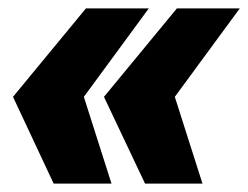

<svg xmlns="http://www.w3.org/2000/svg" viewBox="-20 -530 592 458"><path d="M326 -92 228 -299 402 -510H552L397 -299L463 -92ZM108 -92 11 -299 185 -510H335L180 -299L246 -92Z"/></svg>

Font: Saira SemiExpanded Black
Style: Italic
Weight: 900
Width: 6
Italic angle: -12°
Designer: Hector Gatti with collaboration of the Omnibus-Type team
Foundry: Omnibus-Type
Version: Version 1.101